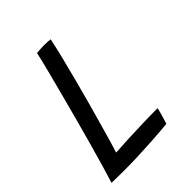

<svg xmlns="http://www.w3.org/2000/svg" viewBox="-186 -752 852 852"><g transform="rotate(-45 240.0 -325.5)"><path d="M16.5 -4.5Q25.5 -32 39.5 -80.2Q53.5 -128.5 70.5 -188.8Q87.5 -249 104.5 -313Q122 -377.5 138.5 -440.8Q155 -504 168.8 -557.2Q182.5 -610.5 190 -645.5Q197 -646.5 210.2 -647.5Q223.5 -648.5 236.5 -648.5Q247 -648.5 259.8 -647.8Q272.5 -647 276 -646Q268 -607 255 -554Q242 -501 226.2 -441.2Q210.5 -381.5 194 -321.2Q177.5 -261 162 -207.5Q150.5 -167 141.5 -135.5Q132.5 -104 126 -85Q160 -87.5 206 -89.5Q252 -91.5 301.5 -93Q351 -94.5 395.5 -94.5Q393.5 -86 390 -72.2Q386.5 -58.5 382 -43.8Q377.5 -29 373.5 -17.5Q317.5 -12.5 268.8 -9.5Q220 -6.5 177 -5Q135 -3.5 95.2 -3.5Q55.5 -3.5 16.5 -4.5Z"/></g></svg>

Font: Grandstander Thin Light
Style: Italic
Weight: 300
Italic angle: -15°
Version: Version 1.200